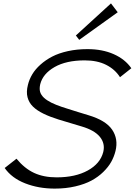

<svg xmlns="http://www.w3.org/2000/svg" viewBox="-20 -1112 801 1142"><path d="M667 -213.9Q658.7 -180.2 641.6 -149.4Q624.5 -118.7 594.2 -89.1Q564 -59.6 524.2 -38.1Q484.4 -16.6 428 -3.4Q371.6 9.8 305.2 9.8Q209.5 9.8 129.6 -21.5Q49.8 -52.7 7.8 -112.8L78.1 -168Q126.5 -109.4 183.3 -83.3Q240.2 -57.1 316.9 -57.1Q428.2 -57.1 502.4 -98.1Q576.7 -139.2 594.2 -208Q606.4 -258.3 574.2 -297.9Q542 -337.4 465.8 -359.9Q353 -394 329.1 -400.9Q302.7 -409.2 281 -417.5Q259.3 -425.8 239.3 -435.5Q219.2 -445.3 203.9 -455.6Q188.5 -465.8 176 -478Q163.6 -490.2 155.8 -503.9Q147.9 -517.6 143.8 -533.4Q139.6 -549.3 140.1 -567.6Q140.6 -585.9 146 -606.9Q153.8 -639.6 171.9 -669.9Q189.9 -700.2 220.5 -727.5Q251 -754.9 290.3 -775.4Q329.6 -795.9 383.8 -807.9Q438 -819.8 500 -819.8Q588.9 -819.8 656.5 -789.8Q724.1 -759.8 761.2 -706.1L693.8 -652.8Q664.1 -699.7 611.3 -726.3Q558.6 -752.9 483.9 -752.9Q374 -752.9 304.4 -713.1Q234.9 -673.3 219.2 -610.8Q216.3 -598.1 216.1 -586.9Q215.8 -575.7 218.5 -565.9Q221.2 -556.2 227.3 -547.1Q233.4 -538.1 241.5 -530.5Q249.5 -522.9 261 -515.4Q272.5 -507.8 285.2 -501.5Q297.9 -495.1 314.5 -488.5Q331.1 -481.9 348.1 -476.1Q365.2 -470.2 386.2 -463.9Q390.1 -462.4 443.1 -446Q496.1 -429.7 505.9 -426.8Q609.4 -396 647 -340.6Q684.6 -285.2 667 -213.9ZM640.1 -1091.8 680.2 -1039.1 451.2 -875 431.2 -900.9Z"/></svg>

Font: Sinkin Sans 300 Light Italic
Style: Regular
Weight: 300
Italic angle: -112°
Designer: Keith Bates
Foundry: K-Type
Version: Sinkin Sans (version 1.0)  by Keith Bates   •   © 2014   www